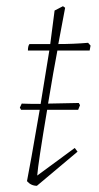

<svg xmlns="http://www.w3.org/2000/svg" viewBox="-20 -592 320 619"><path d="M99 7Q80 7 67 -8Q76 -52 108 -238H48L44 -245L50 -258Q71 -257 111 -257Q131 -377 139 -429H70Q70 -444 75 -450H142Q155 -548 156 -558L183 -572L190 -567Q187 -552 168 -450Q217 -450 264 -454L272 -445L269 -429H165Q153 -367 135 -258Q158 -258 234 -260L238 -253L232 -238H132Q103 -66 100 -26L221 -115L230 -103Z"/></svg>

Font: Albura ExtraLight
Style: Italic
Weight: 156
Italic angle: -7°
Designer: Mercedes Jáuregui
Foundry: Omnibus-Type Team
Version: Version 1.000